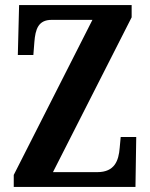

<svg xmlns="http://www.w3.org/2000/svg" viewBox="-20 -734 591 754"><path d="M34 0H512L515 -196H454L450 -153C446 -104 431 -58 362 -58H188L497 -666V-714H55L50 -518H111L115 -569C119 -619 130 -656 183 -656H343L34 -47Z"/></svg>

Font: Noto Serif Khmer ExtraCondensed
Style: Bold
Weight: 700
Width: 2
Designer: Danh Hong and the Monotype Design Team
Foundry: Monotype Imaging Inc.
Version: Version 2.004